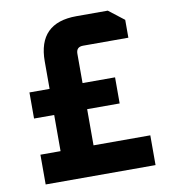

<svg xmlns="http://www.w3.org/2000/svg" viewBox="-79 -758 735 826"><g transform="rotate(-10 289.0 -345.0)"><path d="M54 0V-130H142V-288H54V-402H142V-522Q142 -690 310 -690H447L514 -638V-560H316Q286 -560 286 -530V-402H428V-288H286V-130H534V0Z"/></g></svg>

Font: Oxanium ExtraLight
Style: Bold
Weight: 700
Version: Version 2.000